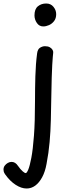

<svg xmlns="http://www.w3.org/2000/svg" viewBox="-98 -813 401 1097"><path d="M114 -508Q117 -532 131 -540.5Q145 -549 159 -549Q176 -549 186.5 -543Q197 -537 202 -528.5Q207 -520 206 -512Q205 -502 203.5 -486Q202 -470 200.5 -442.5Q199 -415 197.5 -369.5Q196 -324 195 -254Q194 -190 192.5 -127Q191 -64 185.5 -1.5Q180 61 168 123Q160 168 143 199.5Q126 231 103.5 247.5Q81 264 54 264Q24 264 -8.5 243Q-41 222 -68 184Q-75 174 -76.5 167.5Q-78 161 -78 156Q-78 143 -71 133.5Q-64 124 -53.5 118Q-43 112 -32 112Q-21 112 -12 117.5Q-3 123 5 135Q19 155 31 165.5Q43 176 49 176Q55 176 63.5 156Q72 136 81 89Q90 42 96 -37.5Q102 -117 102 -236Q102 -307 104 -377Q106 -447 114 -508ZM99 -725Q99 -761 118.5 -777Q138 -793 166 -793Q192 -793 207.5 -774Q223 -755 223 -732Q223 -708 211 -692.5Q199 -677 182 -669.5Q165 -662 149 -662Q126 -662 112.5 -682Q99 -702 99 -725Z"/></svg>

Font: Playpen Sans
Style: Regular
Weight: 400
Designer: Laura Meseguer, Veronika Burian, José Scaglione, Kostas Bartsokas, Vera Evstafieva, Tom Grace, Yorlmar Campos
Foundry: TypeTogether
Version: Version 2.000